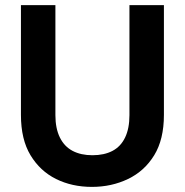

<svg xmlns="http://www.w3.org/2000/svg" viewBox="-20 -720 724 752"><path d="M340 12Q262 12 199.5 -19Q137 -50 99.5 -112Q62 -174 62 -270V-700H197V-269Q197 -217 214.5 -181.5Q232 -146 264.5 -129Q297 -112 342 -112Q388 -112 420.5 -129Q453 -146 470 -181.5Q487 -217 487 -269V-700H622V-270Q622 -174 584 -112Q546 -50 481.5 -19Q417 12 340 12Z"/></svg>

Font: DM Sans 11pt
Style: Bold
Weight: 700
Version: Version 4.004;gftools[0.9.30]